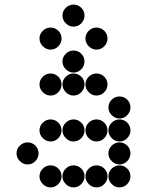

<svg xmlns="http://www.w3.org/2000/svg" viewBox="-20 -818 640 836"><path d="M152 -450Q152 -431 166.5 -416.5Q181 -402 200 -402Q220 -402 234 -416.5Q248 -431 248 -450Q248 -470 234 -484Q220 -498 200 -498Q181 -498 166.5 -484Q152 -470 152 -450ZM252 -450Q252 -431 266.5 -416.5Q281 -402 300 -402Q320 -402 334 -416.5Q348 -431 348 -450Q348 -470 334 -484Q320 -498 300 -498Q281 -498 266.5 -484Q252 -470 252 -450ZM352 -450Q352 -431 366.5 -416.5Q381 -402 400 -402Q420 -402 434 -416.5Q448 -431 448 -450Q448 -470 434 -484Q420 -498 400 -498Q381 -498 366.5 -484Q352 -470 352 -450ZM452 -350Q452 -331 466.5 -316.5Q481 -302 500 -302Q520 -302 534 -316.5Q548 -331 548 -350Q548 -370 534 -384Q520 -398 500 -398Q481 -398 466.5 -384Q452 -370 452 -350ZM152 -250Q152 -231 166.5 -216.5Q181 -202 200 -202Q220 -202 234 -216.5Q248 -231 248 -250Q248 -270 234 -284Q220 -298 200 -298Q181 -298 166.5 -284Q152 -270 152 -250ZM252 -250Q252 -231 266.5 -216.5Q281 -202 300 -202Q320 -202 334 -216.5Q348 -231 348 -250Q348 -270 334 -284Q320 -298 300 -298Q281 -298 266.5 -284Q252 -270 252 -250ZM352 -250Q352 -231 366.5 -216.5Q381 -202 400 -202Q420 -202 434 -216.5Q448 -231 448 -250Q448 -270 434 -284Q420 -298 400 -298Q381 -298 366.5 -284Q352 -270 352 -250ZM452 -250Q452 -231 466.5 -216.5Q481 -202 500 -202Q520 -202 534 -216.5Q548 -231 548 -250Q548 -270 534 -284Q520 -298 500 -298Q481 -298 466.5 -284Q452 -270 452 -250ZM52 -150Q52 -131 66.5 -116.5Q81 -102 100 -102Q120 -102 134 -116.5Q148 -131 148 -150Q148 -170 134 -184Q120 -198 100 -198Q81 -198 66.5 -184Q52 -170 52 -150ZM452 -150Q452 -131 466.5 -116.5Q481 -102 500 -102Q520 -102 534 -116.5Q548 -131 548 -150Q548 -170 534 -184Q520 -198 500 -198Q481 -198 466.5 -184Q452 -170 452 -150ZM152 -50Q152 -31 166.5 -16.5Q181 -2 200 -2Q220 -2 234 -16.5Q248 -31 248 -50Q248 -70 234 -84Q220 -98 200 -98Q181 -98 166.5 -84Q152 -70 152 -50ZM252 -50Q252 -31 266.5 -16.5Q281 -2 300 -2Q320 -2 334 -16.5Q348 -31 348 -50Q348 -70 334 -84Q320 -98 300 -98Q281 -98 266.5 -84Q252 -70 252 -50ZM352 -50Q352 -31 366.5 -16.5Q381 -2 400 -2Q420 -2 434 -16.5Q448 -31 448 -50Q448 -70 434 -84Q420 -98 400 -98Q381 -98 366.5 -84Q352 -70 352 -50ZM452 -50Q452 -31 466.5 -16.5Q481 -2 500 -2Q520 -2 534 -16.5Q548 -31 548 -50Q548 -70 534 -84Q520 -98 500 -98Q481 -98 466.5 -84Q452 -70 452 -50ZM252 -750Q252 -731 266.5 -716.5Q281 -702 300 -702Q320 -702 334 -716.5Q348 -731 348 -750Q348 -770 334 -784Q320 -798 300 -798Q281 -798 266.5 -784Q252 -770 252 -750ZM152 -650Q152 -631 166.5 -616.5Q181 -602 200 -602Q220 -602 234 -616.5Q248 -631 248 -650Q248 -670 234 -684Q220 -698 200 -698Q181 -698 166.5 -684Q152 -670 152 -650ZM352 -650Q352 -631 366.5 -616.5Q381 -602 400 -602Q420 -602 434 -616.5Q448 -631 448 -650Q448 -670 434 -684Q420 -698 400 -698Q381 -698 366.5 -684Q352 -670 352 -650ZM252 -550Q252 -531 266.5 -516.5Q281 -502 300 -502Q320 -502 334 -516.5Q348 -531 348 -550Q348 -570 334 -584Q320 -598 300 -598Q281 -598 266.5 -584Q252 -570 252 -550Z"/></svg>

Font: Matrix Sans Print
Style: Regular
Weight: 400
Designer: Brad Neil
Version: Version 1.100